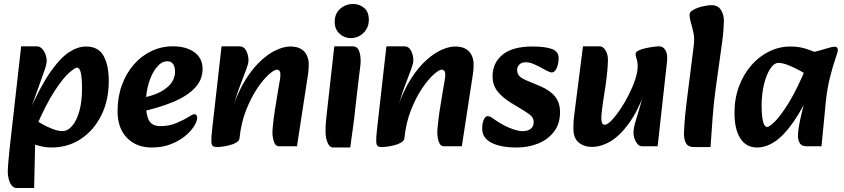

<svg xmlns="http://www.w3.org/2000/svg" viewBox="-20 -723 4231 962"><path d="M238 16Q203 16 164.5 4.5Q126 -7 93 -22L136 -141Q156 -122 185 -105Q214 -88 243 -77Q272 -66 292 -66Q319 -66 341.5 -92Q364 -118 377.5 -166Q391 -214 391 -279Q391 -327 385.5 -355.5Q380 -384 365 -384Q356 -384 326 -358Q296 -332 252.5 -265.5Q209 -199 158 -80L127 -166Q184 -293 233 -363Q282 -433 326 -461.5Q370 -490 411 -490Q473 -490 499 -443Q525 -396 525 -317Q525 -220 487.5 -145Q450 -70 385.5 -27Q321 16 238 16ZM64 219Q48 219 38 205.5Q28 192 23.5 173.5Q19 155 19 140Q19 120 21.5 91.5Q24 63 28 23L86 -491H163Q179 -491 190.5 -479Q202 -467 208 -450.5Q214 -434 214 -419Q214 -400 200 -362Q186 -324 166 -267L139 -191H180L165 -56L157 -43L151 219Z M740 16Q663 16 616 -32.5Q569 -81 569 -166Q569 -237 590.5 -296Q612 -355 650 -399Q688 -443 738.5 -467Q789 -491 847 -491Q912 -491 953.5 -461.5Q995 -432 995 -377Q995 -323 956 -282Q917 -241 846 -211.5Q775 -182 680 -162L667 -229Q717 -235 759.5 -251.5Q802 -268 828.5 -295.5Q855 -323 857 -360Q858 -385 848.5 -400.5Q839 -416 818 -416Q790 -416 765.5 -386.5Q741 -357 726 -309Q711 -261 711 -206Q711 -148 726.5 -119.5Q742 -91 784 -91Q827 -91 864 -106.5Q901 -122 926 -138Q934 -143 941.5 -147Q949 -151 954 -151Q960 -151 964 -146Q968 -141 968 -134Q968 -116 952.5 -91Q937 -66 907.5 -41.5Q878 -17 836 -0.5Q794 16 740 16Z M1379 10Q1364 10 1357 -3Q1350 -16 1347.5 -32Q1345 -48 1345 -56Q1345 -70 1347 -89.5Q1349 -109 1351.5 -130.5Q1354 -152 1357 -170L1374 -274Q1377 -294 1381 -314Q1385 -334 1385 -350Q1385 -362 1380 -368Q1375 -374 1367 -374Q1354 -374 1326.5 -349.5Q1299 -325 1268.5 -279.5Q1238 -234 1213 -171Q1188 -108 1180 -30L1145 -182Q1175 -269 1213 -328Q1251 -387 1291 -422.5Q1331 -458 1368 -474Q1405 -490 1434 -490Q1468 -490 1488.5 -477.5Q1509 -465 1518 -444.5Q1527 -424 1527 -401Q1527 -375 1523.5 -352Q1520 -329 1516 -303L1468 10ZM1068 14Q1055 14 1047.5 9.5Q1040 5 1039 -14Q1038 -33 1043 -75L1090 -491H1179Q1202 -491 1213.5 -469Q1225 -447 1225 -419Q1225 -406 1215 -378.5Q1205 -351 1193 -320.5Q1181 -290 1173 -267L1147 -185L1196 -191L1180 -30Q1179 -18 1164 -9Q1149 0 1128.5 5Q1108 10 1091 12Q1074 14 1068 14Z M1649 16Q1631 16 1621 -9Q1611 -34 1611 -63Q1611 -91 1613 -113.5Q1615 -136 1619 -170L1655 -491H1746Q1770 -491 1778.5 -469Q1787 -447 1787 -419Q1787 -405 1785 -389.5Q1783 -374 1779 -342L1760 -179Q1755 -129 1750 -94Q1745 -59 1741.5 -33Q1738 -7 1735 16ZM1737 -532Q1705 -532 1681 -554.5Q1657 -577 1657 -613Q1657 -655 1684.5 -679Q1712 -703 1749 -703Q1782 -703 1805 -683Q1828 -663 1828 -624Q1828 -584 1801 -558Q1774 -532 1737 -532Z M2205 10Q2190 10 2183 -3Q2176 -16 2173.5 -32Q2171 -48 2171 -56Q2171 -70 2173 -89.5Q2175 -109 2177.5 -130.5Q2180 -152 2183 -170L2200 -274Q2203 -294 2207 -314Q2211 -334 2211 -350Q2211 -362 2206 -368Q2201 -374 2193 -374Q2180 -374 2152.5 -349.5Q2125 -325 2094.5 -279.5Q2064 -234 2039 -171Q2014 -108 2006 -30L1971 -182Q2001 -269 2039 -328Q2077 -387 2117 -422.5Q2157 -458 2194 -474Q2231 -490 2260 -490Q2294 -490 2314.5 -477.5Q2335 -465 2344 -444.5Q2353 -424 2353 -401Q2353 -375 2349.5 -352Q2346 -329 2342 -303L2294 10ZM1894 14Q1881 14 1873.5 9.5Q1866 5 1865 -14Q1864 -33 1869 -75L1916 -491H2005Q2028 -491 2039.5 -469Q2051 -447 2051 -419Q2051 -406 2041 -378.5Q2031 -351 2019 -320.5Q2007 -290 1999 -267L1973 -185L2022 -191L2006 -30Q2005 -18 1990 -9Q1975 0 1954.5 5Q1934 10 1917 12Q1900 14 1894 14Z M2569 16Q2488 16 2442 -8Q2396 -32 2396 -78Q2396 -106 2404 -123.5Q2412 -141 2423 -141Q2431 -141 2438.5 -137Q2446 -133 2461 -122Q2479 -109 2503.5 -96Q2528 -83 2553.5 -74.5Q2579 -66 2599 -66Q2624 -66 2639 -77.5Q2654 -89 2654 -111Q2654 -127 2644.5 -138.5Q2635 -150 2611 -165L2540 -208Q2498 -234 2473 -265Q2448 -296 2448 -341Q2448 -408 2498 -449Q2548 -490 2648 -490Q2712 -490 2745.5 -477.5Q2779 -465 2779 -433Q2779 -404 2769.5 -382Q2760 -360 2744 -360Q2739 -360 2732 -363Q2725 -366 2719 -369Q2709 -374 2691 -384Q2673 -394 2653 -402.5Q2633 -411 2614 -411Q2593 -411 2582 -399.5Q2571 -388 2571 -372Q2571 -356 2580.5 -344Q2590 -332 2618 -320L2685 -292Q2735 -271 2760.5 -240Q2786 -209 2786 -161Q2786 -103 2756 -63.5Q2726 -24 2676.5 -4Q2627 16 2569 16Z M2945 13Q2906 13 2879.5 -9Q2853 -31 2853 -78Q2853 -93 2853.5 -107Q2854 -121 2856.5 -140.5Q2859 -160 2863 -193L2901 -491H2984Q3001 -491 3013.5 -471.5Q3026 -452 3026 -424Q3026 -403 3023 -369Q3020 -335 3014 -294L3001 -209Q2997 -181 2995 -162.5Q2993 -144 2993 -130Q2993 -117 2996.5 -107.5Q3000 -98 3010 -98Q3023 -98 3043.5 -119Q3064 -140 3087 -174Q3110 -208 3130 -247.5Q3150 -287 3162.5 -324.5Q3175 -362 3175 -390Q3175 -413 3169.5 -428.5Q3164 -444 3165 -454Q3165 -463 3179.5 -470Q3194 -477 3214.5 -481.5Q3235 -486 3254.5 -488.5Q3274 -491 3283 -491Q3303 -491 3314.5 -471Q3326 -451 3322 -414L3275 10H3197Q3184 10 3174.5 -1Q3165 -12 3159.5 -27.5Q3154 -43 3154 -55Q3154 -78 3161.5 -105Q3169 -132 3182 -174Q3195 -216 3213 -282V-265Q3174 -163 3129 -102Q3084 -41 3037.5 -14Q2991 13 2945 13Z M3458 14Q3428 14 3417 -5.5Q3406 -25 3407 -59Q3408 -93 3412.5 -140Q3417 -187 3423 -233L3455 -487Q3461 -527 3455 -556Q3449 -585 3442 -608Q3435 -631 3435 -650Q3435 -663 3453.5 -673.5Q3472 -684 3498 -690.5Q3524 -697 3546 -697Q3577 -697 3592 -673.5Q3607 -650 3607 -620Q3607 -608 3605 -576Q3603 -544 3597 -503L3565 -273Q3555 -201 3550 -127Q3545 -53 3540 14Z M3774 16Q3718 16 3689 -30Q3660 -76 3660 -157Q3660 -230 3683 -291Q3706 -352 3745 -396.5Q3784 -441 3834.5 -465.5Q3885 -490 3940 -490Q3983 -490 4018.5 -478.5Q4054 -467 4079 -455L4050 -331Q4024 -349 3991.5 -367Q3959 -385 3929.5 -396.5Q3900 -408 3881 -408Q3858 -408 3838.5 -377.5Q3819 -347 3807.5 -298.5Q3796 -250 3796 -195Q3796 -147 3802.5 -117Q3809 -87 3824 -87Q3835 -87 3863 -114.5Q3891 -142 3932.5 -209Q3974 -276 4023 -394L4058 -301Q4004 -181 3955 -111.5Q3906 -42 3861.5 -13Q3817 16 3774 16ZM4024 10Q3996 10 3987 -6Q3978 -22 3978 -44Q3978 -61 3982.5 -87.5Q3987 -114 3994 -145Q4001 -176 4009 -204L4031 -279L3999 -305L4023 -456Q4055 -461 4083 -469Q4111 -477 4131.5 -483Q4152 -489 4162 -489Q4178 -489 4178 -472Q4178 -464 4165.5 -428Q4153 -392 4139 -337Q4125 -282 4118 -216L4096 10Z"/></svg>

Font: Alkatra SemiBold
Style: Regular
Weight: 600
Designer: Suman Bhandary
Version: Version 1.100;gftools[0.9.22]